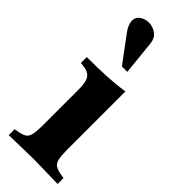

<svg xmlns="http://www.w3.org/2000/svg" viewBox="-242 -751 781 781"><g transform="rotate(45 148.5 -360.5)"><path d="M10 3V-31L28 -34Q50 -38 61 -45.5Q72 -53 76 -71.5Q80 -90 80 -124V-329Q80 -373 67.5 -390.5Q55 -408 21 -411L10 -412V-446Q75 -446 123.5 -448.5Q172 -451 220 -458V-124Q220 -90 224 -71.5Q228 -53 239.5 -45.5Q251 -38 273 -34L291 -31V3L151 0ZM138 -520 54 -633Q44 -647 39.5 -659Q35 -671 35 -681Q35 -701 51.5 -712.5Q68 -724 90 -724Q112 -724 131.5 -710.5Q151 -697 154 -668L169 -520Z"/></g></svg>

Font: Baskervville SC
Style: Regular
Weight: 400
Designer: Alexis Faudot, Rémi Forte, Morgane Pierson, Rafael Ribas, Tanguy Vanlaeys, Rosalie Wagner, Thomas Huot-Marchand
Foundry: ANRT
Version: Version 1.100